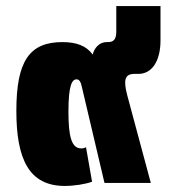

<svg xmlns="http://www.w3.org/2000/svg" viewBox="-20 -604 577 634"><path d="M194 10C225 10 263 4 284 -4L264 -118C260 -115 254 -114 248 -114C216 -114 206 -154 206 -235C206 -324 218 -342 233 -342C241 -342 247 -335 251 -314L325 0H478L400 -290C387 -340 392 -360 424 -360H437C481 -360 510 -401 510 -471V-584H364V-500C364 -478 358 -465 337 -465H332C309 -465 292 -447 286 -424C265 -453 232 -465 186 -465C77 -465 34 -402 34 -238C34 -78 76 10 194 10Z"/></svg>

Font: Noto Sans Thai SemCond Blk
Style: Regular
Weight: 900
Width: 4
Designer: Monotype Design Team
Foundry: Monotype Imaging Inc.
Version: Version 2.002